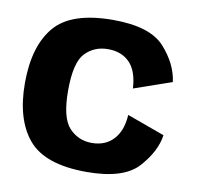

<svg xmlns="http://www.w3.org/2000/svg" viewBox="-71 -671 774 751"><g transform="rotate(10 316.0 -296.0)"><path d="M319.7 5.5Q466.9 5.5 524.5 -58.8Q582.1 -123 591.3 -188.3L441.8 -242.5Q438.2 -179.5 406 -144.7Q373.8 -109.8 319.7 -109.8Q266.1 -109.8 229.8 -148.7Q193.5 -187.7 193.5 -295.4Q193.5 -407.3 229.4 -444.8Q265.3 -482.2 319.7 -482.2Q374.3 -482.2 406.2 -449Q438.2 -415.8 441.8 -347.5L591.3 -399.4Q582.1 -470.2 524.6 -534.2Q467 -598.2 319.7 -598.2Q153.9 -598.2 88 -520.2Q22.1 -442.2 22.1 -295.4Q22.1 -151.3 88 -72.9Q153.9 5.5 319.7 5.5Z"/></g></svg>

Font: Anybody Thin
Style: Regular
Weight: 100
Designer: Tyler Finck
Foundry: Etcetera Type Company
Version: Version 1.114;gftools[0.9.25]